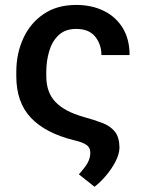

<svg xmlns="http://www.w3.org/2000/svg" viewBox="-20 -558 578 762"><path d="M282.3 -538.4Q344.5 -538.4 392.4 -514.7Q440.3 -491.1 467.3 -446.6Q494.3 -402 494.3 -339.5H382.5Q382.5 -381.4 358 -412.3Q333.5 -443.2 282.3 -443.2Q238.6 -443.2 212.5 -418.3Q186.4 -393.5 175.1 -354.4Q163.7 -315.3 163.7 -272.7V-255.7Q163.7 -191.1 200.3 -153.1Q236.9 -115.1 311.4 -94.1Q353.7 -82.4 385.5 -70.3Q417.3 -58.2 435.4 -36.2Q453.5 -14.2 454.2 27.3Q453.8 54 438 84Q422.2 114 399.5 140.4Q376.8 166.9 355.1 183.2L293 133.9Q316.4 108.3 327.4 89Q338.4 69.6 338.4 47.6Q338.4 27.7 323 17Q307.5 6.4 275.2 -1.1Q160.9 -29.1 102.8 -90.4Q44.7 -151.6 44.7 -255.7V-272.7Q44.7 -345.2 72.3 -405.5Q99.8 -465.9 152.9 -502.1Q206 -538.4 282.3 -538.4Z"/></svg>

Font: Interface Medium
Style: Regular
Weight: 500
Designer: Rasmus Andersson
Foundry: rsms
Version: Version 1.8